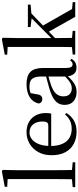

<svg xmlns="http://www.w3.org/2000/svg" viewBox="606 -1456 864 2117"><g transform="rotate(-90 1038.5 -397.0)"><path d="M34 0V-28L150 -39H190L308 -28V0ZM120 0Q121 -33 121.5 -72.5Q122 -112 122.5 -153Q123 -194 123 -230V-745L38 -750V-777L209 -809L224 -800L221 -644V-230Q221 -194 221.5 -153Q222 -112 222.5 -72.5Q223 -33 224 0Z M647 15Q571 15 512 -16Q453 -47 419.5 -108.5Q386 -170 386 -260Q386 -346 421 -408Q456 -470 514 -503.5Q572 -537 639 -537Q707 -537 754.5 -509Q802 -481 826.5 -433.5Q851 -386 851 -325Q851 -289 845 -265H430V-297H710Q738 -297 748 -312Q758 -327 758 -360Q758 -425 726 -464.5Q694 -504 636 -504Q595 -504 561.5 -477.5Q528 -451 508 -399.5Q488 -348 488 -273Q488 -192 512.5 -139.5Q537 -87 579 -63Q621 -39 676 -39Q729 -39 767.5 -58Q806 -77 835 -112L852 -99Q820 -45 768.5 -15Q717 15 647 15Z M1081 15Q1021 15 981 -19Q941 -53 941 -116Q941 -156 958.5 -187Q976 -218 1017 -242.5Q1058 -267 1127 -287Q1168 -299 1215 -311Q1262 -323 1302 -333V-308Q1262 -298 1221.5 -286.5Q1181 -275 1149 -263Q1088 -240 1061.5 -207.5Q1035 -175 1035 -130Q1035 -84 1059.5 -61Q1084 -38 1124 -38Q1145 -38 1166 -46Q1187 -54 1214 -75.5Q1241 -97 1278 -135L1288 -86H1261Q1231 -53 1204 -30.5Q1177 -8 1148 3.5Q1119 15 1081 15ZM1351 14Q1305 14 1281.5 -16Q1258 -46 1254 -98V-101V-365Q1254 -421 1242 -451Q1230 -481 1205.5 -493Q1181 -505 1142 -505Q1114 -505 1085.5 -497.5Q1057 -490 1023 -472L1072 -499L1057 -420Q1054 -389 1039.5 -376Q1025 -363 1005 -363Q965 -363 956 -402Q969 -465 1024.5 -501Q1080 -537 1171 -537Q1262 -537 1305 -494Q1348 -451 1348 -355V-104Q1348 -61 1358.5 -45Q1369 -29 1388 -29Q1400 -29 1410 -35Q1420 -41 1433 -56L1449 -42Q1433 -13 1408.5 0.5Q1384 14 1351 14Z M1496 0V-28L1605 -39H1647L1757 -28V0ZM1577 0Q1578 -20 1578.5 -48.5Q1579 -77 1579.5 -109.5Q1580 -142 1580 -173.5Q1580 -205 1580 -230V-745L1495 -750V-777L1666 -809L1681 -800L1678 -644V-234Q1678 -207 1678 -174.5Q1678 -142 1678.5 -109.5Q1679 -77 1679.5 -48.5Q1680 -20 1681 0ZM1629 -176V-219H1633L1784 -370L1937 -522H1989ZM1912 0 1743 -300 1811 -364 1998 -35 2074 -28V0ZM1799 -492V-522H2047V-492L1931 -482L1911 -479Z"/></g></svg>

Font: Noto Serif KR ExtraLight Medium
Style: Regular
Weight: 500
Version: Version 2.002-H1;hotconv 1.1.0;makeotfexe 2.6.0